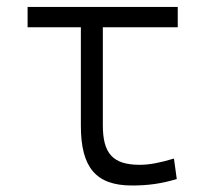

<svg xmlns="http://www.w3.org/2000/svg" viewBox="-20 -538 626 567"><path d="M369.6 9.8C417.5 9.8 456.5 4.4 502 -9.3L493.7 -69.8C451.7 -57.1 420.9 -51.3 392.6 -51.3C311.5 -51.3 283.7 -86.4 283.7 -168.5V-457.5H504.9V-517.6H61.5V-457.5H218.8V-166.5C218.8 -43 263.7 9.8 369.6 9.8Z"/></svg>

Font: Cascadia Mono Light
Style: Regular
Weight: 300
Monospace: yes
Designer: Aaron Bell
Foundry: Saja Typeworks
Version: Version 2404.023